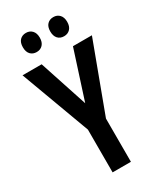

<svg xmlns="http://www.w3.org/2000/svg" viewBox="-225 -985 892 1062"><g transform="rotate(-30 221.5 -454.0)"><path d="M223 -407 322 -714H443L280 -276V0H163V-273L0 -714H122ZM79 -847Q79 -877 94 -892.5Q109 -908 133 -908Q157 -908 172 -892Q187 -876 187 -847Q187 -818 172 -802Q157 -786 133 -786Q109 -786 94 -801.5Q79 -817 79 -847ZM254 -847Q254 -877 269 -892.5Q284 -908 308 -908Q332 -908 347 -892Q362 -876 362 -847Q362 -818 347 -802Q332 -786 308 -786Q283 -786 268.5 -802Q254 -818 254 -847Z"/></g></svg>

Font: Noto Sans ExtraCondensed SemiBold
Style: Regular
Weight: 600
Width: 2
Designer: Monotype Design Team
Foundry: Monotype Imaging Inc.
Version: Version 2.013; ttfautohint (v1.8.4.7-5d5b)